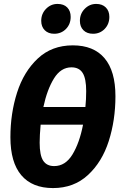

<svg xmlns="http://www.w3.org/2000/svg" viewBox="-20 -941 618 978"><path d="M568 -451Q568 -329 534 -222.5Q500 -116 428 -49.5Q356 17 250 17Q144 17 88.5 -48.5Q33 -114 33 -242Q33 -363 67 -469.5Q101 -576 172.5 -643Q244 -710 351 -710Q457 -710 512.5 -644.5Q568 -579 568 -451ZM201 -396H415Q419 -435 419 -477Q419 -541 401 -569.5Q383 -598 344 -598Q290 -598 255 -541.5Q220 -485 201 -396ZM403 -306H187Q182 -251 182 -214Q182 -150 200 -122.5Q218 -95 256 -95Q313 -95 349 -154Q385 -213 403 -306ZM190 -835Q190 -871 214.5 -896Q239 -921 273 -921Q305 -921 322.5 -903Q340 -885 340 -855Q340 -818 316 -793.5Q292 -769 256 -769Q226 -769 208 -787Q190 -805 190 -835ZM387 -835Q387 -871 411.5 -896Q436 -921 470 -921Q501 -921 519 -903Q537 -885 537 -855Q537 -818 513 -793.5Q489 -769 454 -769Q423 -769 405 -787Q387 -805 387 -835Z"/></svg>

Font: Fira Sans Extra Condensed
Style: Bold Italic
Weight: 700
Width: 3
Italic angle: -8°
Designer: Carrois Corporate & Edenspiekermann AG
Foundry: Carrois Corporate GbR & Edenspiekermann AG
Version: Version 4.203